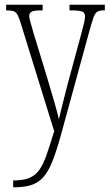

<svg xmlns="http://www.w3.org/2000/svg" viewBox="-20 -556 465 815"><path d="M36 210Q78 210 104 199.5Q130 189 147 165Q164 141 178 100.5Q192 60 210 1L70 -451Q62 -478 55.5 -491Q49 -504 39 -508Q29 -512 8 -512H6V-536H161V-512H158Q125 -512 114.5 -506.5Q104 -501 104 -488Q104 -479 109.5 -461Q115 -443 122 -417L180 -227Q198 -168 211 -122Q224 -76 230 -50Q236 -77 246 -116Q256 -155 268 -202L327 -420Q332 -440 336.5 -457.5Q341 -475 341 -487Q341 -499 332.5 -505Q324 -511 290 -512H275V-536H425V-512H420Q403 -512 393.5 -506.5Q384 -501 377.5 -483.5Q371 -466 361 -430L237 23Q218 91 200.5 133.5Q183 176 161 199Q139 222 109.5 230.5Q80 239 39 239H36Z"/></svg>

Font: Noto Serif Bengali ExtraCondensed ExtraLight
Style: Regular
Weight: 200
Width: 2
Designer: Juan Bruce, Universal Thirst, Indian Type Foundry and the Monotype Design Team.
Foundry: Monotype Imaging Inc.
Version: Version 2.003; ttfautohint (v1.8.4.7-5d5b)